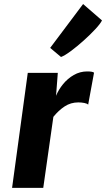

<svg xmlns="http://www.w3.org/2000/svg" viewBox="-20 -910 514 930"><path d="M38.5 0 114.5 -557H260L251.5 -446Q263.5 -475.5 285.5 -502.5Q307.5 -529.5 337.5 -546.8Q367.5 -564 402.5 -564Q428.5 -564 435.5 -558L407 -403Q402.5 -408.5 388.5 -411.2Q374.5 -414 359.5 -414Q322.5 -414 293 -394.5Q263.5 -375 238.5 -344L189.5 0ZM275.5 -634 223 -678 382.5 -890.5 474 -811Q466.5 -795.5 442 -769Q417.5 -742.5 385.5 -713.8Q353.5 -685 323.5 -662.8Q293.5 -640.5 275.5 -634Z"/></svg>

Font: Merriweather Sans Italic
Style: Bold
Weight: 700
Italic angle: -7.5°
Designer: Eben Sorkin
Foundry: Eben Sorkin
Version: Version 1.008; ttfautohint (v1.7.19-72a1) -l 8 -r 50 -G 200 